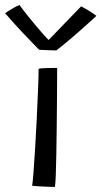

<svg xmlns="http://www.w3.org/2000/svg" viewBox="-62 -734 400 756"><path d="M154.5 2Q147.5 2 130 1.5Q112.5 1 93.8 -0.2Q75 -1.5 64.5 -2.5Q67 -15.5 70 -56.5Q73 -97.5 76.5 -153.5Q80 -209.5 82.8 -269.2Q85.5 -329 87.8 -380.8Q90 -432.5 90 -463Q95 -464.5 105 -465.2Q115 -466 126.2 -466.2Q137.5 -466.5 147.5 -466.5Q157.5 -466.5 163 -466.5Q163 -446.5 162.8 -408.5Q162.5 -370.5 162.2 -323Q162 -275.5 161.2 -225.2Q160.5 -175 159.8 -128.8Q159 -82.5 157.8 -48Q156.5 -13.5 154.5 2ZM257.5 -709Q265 -705.5 273.8 -700.2Q282.5 -695 291.5 -689.5Q300.5 -684 307.5 -679Q314.5 -674 317.5 -671.5Q278 -635 246 -607Q214 -579 192 -561.2Q170 -543.5 160 -535.5Q150 -535.5 137.2 -536Q124.5 -536.5 112.5 -537Q100.5 -537.5 92 -538Q60 -570.5 27 -605.5Q-6 -640.5 -42 -682Q-34.5 -687 -25 -693Q-15.5 -699 -5.2 -704.8Q5 -710.5 15 -714Q29.5 -694 47.5 -671.5Q65.5 -649 83.2 -628Q101 -607 114.5 -592.2Q128 -577.5 133 -573.5H126.5Q138.5 -586 161.8 -610Q185 -634 211 -661Q237 -688 257.5 -709Z"/></svg>

Font: Grandstander Thin Light
Style: Regular
Weight: 300
Version: Version 1.200